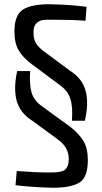

<svg xmlns="http://www.w3.org/2000/svg" viewBox="-20 -723 481 905"><path d="M212 -703Q313 -701 388 -691L383 -625Q324 -630 235 -630Q199 -631 182 -628.5Q165 -626 151.5 -613Q138 -600 138 -573Q137 -540 149.5 -519.5Q162 -499 188 -480L311 -389Q369 -352 384 -293.5Q399 -235 380 -154H319Q324 -220 311.5 -258Q299 -296 262 -322L129 -421Q88 -452 68 -485.5Q48 -519 48 -575Q48 -651 87 -677Q126 -703 212 -703ZM61 -388H122Q118 -321 129.5 -284.5Q141 -248 178 -222L313 -124Q353 -92 373.5 -58Q394 -24 394 32Q394 113 354.5 137.5Q315 162 229 162Q137 160 53 150L59 83Q150 90 207 90Q229 90 240 89.5Q251 89 265.5 86Q280 83 287 76.5Q294 70 299 58.5Q304 47 304 29Q306 -26 255 -64L132 -154Q74 -191 58.5 -248.5Q43 -306 61 -388Z"/></svg>

Font: exo2condensed_r
Style: Regular
Weight: 400
Width: 3
Designer: Natanael Gama
Version: Version 1.001;PS 001.001;hotconv 1.0.70;makeotf.lib2.5.58329